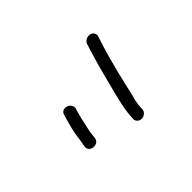

<svg xmlns="http://www.w3.org/2000/svg" viewBox="-57 -722 392 392"><g transform="rotate(-45 139.0 -525.5)"><path d="M187 -438 188 -452C189 -460 190 -466 192 -471C200 -506 211 -554 222 -588L228 -607C229 -610 230 -614 228 -617C222 -628 206 -624 202 -615L196 -596C192 -583 188 -569 184 -554C176 -522 165 -486 161 -455L160 -441C159 -438 160 -435 162 -432C170 -422 185 -428 187 -438ZM77 -466 79 -483C83 -503 87 -521 92 -537C95 -554 69 -560 66 -544C61 -527 55 -508 53 -487L50 -470C47 -453 74 -450 77 -466Z"/></g></svg>

Font: Electronic
Style: Lt
Weight: 300
Version: Version 1.011